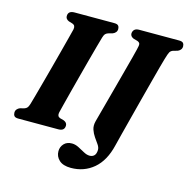

<svg xmlns="http://www.w3.org/2000/svg" viewBox="-127 -822 1126 1148"><g transform="rotate(15 436.5 -248.0)"><path d="M259.5 -99Q254 -74 273.5 -67L298.5 -60Q319 -51 319 -33.5Q319 0 280.5 0H33.5Q14 0 7.5 -8Q1 -16 1 -28.5Q1 -41 8.2 -49.5Q15.5 -58 26 -62L51.5 -68.5Q63 -72 69.2 -79.5Q75.5 -87 80.5 -103.5Q86.5 -123.5 97 -162Q107.5 -200.5 121 -249.8Q134.5 -299 148.5 -351.8Q162.5 -404.5 175.5 -453.8Q188.5 -503 198.5 -541.8Q208.5 -580.5 213.5 -600.5Q218.5 -625.5 199 -632.5L174.5 -640Q154 -649 154 -667Q154 -700 193.5 -700H439Q458.5 -700 465 -692Q471.5 -684 471.5 -672Q471.5 -659.5 464.2 -651Q457 -642.5 446 -638.5L419 -631Q408 -627 402.2 -620.5Q396.5 -614 391.5 -597.5Q385.5 -576.5 374 -535.5Q362.5 -494.5 348.8 -442.5Q335 -390.5 320.5 -335.8Q306 -281 293.2 -231.8Q280.5 -182.5 271.5 -147Q262.5 -111.5 259.5 -99ZM785.5 -569.5Q781 -555 770.2 -515Q759.5 -475 744.8 -419.5Q730 -364 713.8 -301.5Q697.5 -239 682 -179Q666.5 -119 654 -70.8Q641.5 -22.5 635 4.5Q611.5 103.5 552.5 153.5Q493.5 203.5 412 203.5Q363.5 203.5 339.2 181Q315 158.5 315 126Q315 99 332.8 79.8Q350.5 60.5 382 60.5Q402.5 60.5 423.5 71.2Q444.5 82 464.2 93Q484 104 501.5 104Q519.5 104 530.2 92.8Q541 81.5 541.5 57.5Q541.5 42 530 25.5Q518.5 9 505 -10.2Q491.5 -29.5 483.8 -52.5Q476 -75.5 483.5 -104.5Q487.5 -120 497.5 -156.5Q507.5 -193 520.5 -241.8Q533.5 -290.5 547.8 -343.5Q562 -396.5 575 -445.2Q588 -494 597.8 -530.8Q607.5 -567.5 611 -583Q618 -609.5 615.8 -618.8Q613.5 -628 600 -633L575 -640Q554.5 -649 554.5 -666.5Q555 -681.5 564.5 -690.8Q574 -700 593.5 -700H840.5Q860 -700 866.5 -692Q873 -684 873 -672Q873 -659.5 865.8 -651Q858.5 -642.5 848.5 -638.5L821.5 -631Q808.5 -626.5 802.2 -616.2Q796 -606 785.5 -569.5Z"/></g></svg>

Font: Fraunces 72pt S050
Style: Bold Italic
Weight: 700
Italic angle: -16°
Version: Version 1.000; ttfautohint (v1.8.3)